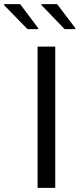

<svg xmlns="http://www.w3.org/2000/svg" viewBox="-83 -915 389 935"><path d="M100 0V-688H186V0ZM284 -773H232L119 -890V-895H195L284 -778ZM103 -773H51L-63 -890V-895H15L103 -778Z"/></svg>

Font: Saira
Style: Regular
Weight: 400
Designer: Hector Gatti with collaboration of the Omnibus-Type team
Foundry: Omnibus-Type
Version: Version 1.100; ttfautohint (v1.8.3)